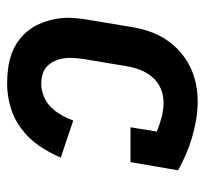

<svg xmlns="http://www.w3.org/2000/svg" viewBox="-38 -530 576 540"><g transform="rotate(90 250.0 -260.0)"><path d="M215 8Q193 8 171 5Q149 2 129 -5.5Q109 -13 92 -26Q75 -39 63 -55.5Q51 -72 43.5 -92Q36 -112 32.5 -133.5Q29 -155 30.5 -177.5Q32 -200 36 -222L56 -342Q60 -367 68 -391Q76 -415 90 -437Q104 -459 124 -477Q144 -495 167.5 -506.5Q191 -518 215.5 -523Q240 -528 265 -528Q292 -528 317.5 -523.5Q343 -519 367 -512Q391 -505 414 -495Q437 -485 459 -473L436 -339H338L350 -413Q331 -421 310 -426.5Q289 -432 268 -432Q248 -432 229 -424Q210 -416 196.5 -400Q183 -384 176 -365Q169 -346 166 -327L146 -207Q144 -193 143 -179Q142 -165 144 -151.5Q146 -138 151.5 -126Q157 -114 166 -105Q175 -96 188 -92Q201 -88 215 -88Q233 -88 250.5 -95Q268 -102 281 -115Q294 -128 303.5 -144.5Q313 -161 319 -178L423 -143Q410 -111 390 -82Q370 -53 342 -32Q314 -11 281 -1.5Q248 8 215 8Z"/></g></svg>

Font: Iosevka Gothic
Style: Bold Italic
Weight: 700
Italic angle: -9°
Monospace: yes
Designer: Belleve Invis
Foundry: Belleve Invis
Version: Version 15.5.1; ttfautohint (v1.8.4)